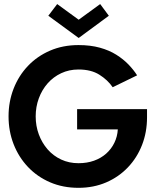

<svg xmlns="http://www.w3.org/2000/svg" viewBox="-20 -888 769 920"><path d="M349.5 -365H684.5V-325.5Q684.5 -255 660.8 -193.8Q637 -132.5 593 -86.2Q549 -40 488.8 -14Q428.5 12 356 12Q281.5 12 220 -14.5Q158.5 -41 114 -88Q69.5 -135 45.2 -197.2Q21 -259.5 21 -330.5Q21 -401 45.2 -463.2Q69.5 -525.5 114 -572.2Q158.5 -619 220 -645.5Q281.5 -672 356 -672Q413.5 -672 458.5 -659.5Q503.5 -647 537.2 -625.8Q571 -604.5 595.8 -578.8Q620.5 -553 637 -527L520 -470Q496 -505 456.2 -530Q416.5 -555 356 -555Q311 -555 273.2 -537.2Q235.5 -519.5 208.2 -488.5Q181 -457.5 166 -416.8Q151 -376 151 -330.5Q151 -284.5 166 -244Q181 -203.5 208.2 -172.2Q235.5 -141 273.2 -123.5Q311 -106 356 -106Q397 -106 430.5 -118Q464 -130 488.8 -152Q513.5 -174 528 -203.8Q542.5 -233.5 544.5 -268H349.5ZM357 -706 211.5 -812.5 254 -868.5 357 -793.5 460 -868.5 501.5 -812.5Z"/></svg>

Font: League Spartan Thin SemiBold
Style: Regular
Weight: 600
Version: Version 2.002